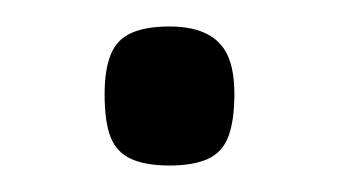

<svg xmlns="http://www.w3.org/2000/svg" viewBox="-20 -399 263 145"><path d="M108 -274Q90 -274 79 -279Q68 -284 63.5 -295.5Q59 -307 59 -328Q59 -346 63.5 -357.5Q68 -369 79 -374Q90 -379 108 -379Q125 -379 136 -373.5Q147 -368 152 -357Q157 -346 157 -328Q157 -308 152.5 -296Q148 -284 137 -279Q126 -274 108 -274Z"/></svg>

Font: Changa ExtraLight ExtraLight
Style: Regular
Weight: 250
Version: Version 3.002; ttfautohint (v1.8.2)